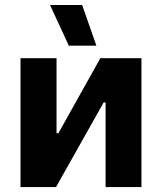

<svg xmlns="http://www.w3.org/2000/svg" viewBox="-20 -755 654 775"><path d="M62.8 0H206.2L398.6 -341.8H406.2V0H551V-520H385L215.8 -217.4H208.2V-520H62.8ZM257.8 -570.6H369L311.6 -734.8H182Z"/></svg>

Font: Fixel Variable
Style: Regular
Weight: 100
Width: 3
Designer: AlfaBravo + MacPaw
Foundry: Kyrylo Tkachov, Marchela Mozhyna, Serhii Makarenko, Maria Weinstein, Zakhar Kryvoshyya
Version: Version 1.211